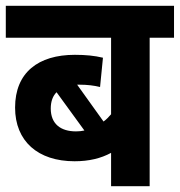

<svg xmlns="http://www.w3.org/2000/svg" viewBox="-20 -642 620 662"><path d="M580 -512V-622H0V-512H363V-248C355 -239 347 -230 337 -223L246 -350C249 -350 252 -350 255 -350C281 -350 305 -347 325 -342L335 -443C306 -450 275 -453 238 -453C112 -453 32 -392 32 -271C32 -155 111 -86 237 -86C287 -86 328 -96 363 -115V0H496V-512ZM155 -268C155 -292 162 -311 175 -324L271 -192C262 -190 252 -189 242 -189C190 -189 155 -214 155 -268Z"/></svg>

Font: Noto Sans Devanagari SemiCondensed
Style: Bold
Weight: 700
Width: 4
Designer: Jelle Bosma - Monotype Design Team
Foundry: Monotype Imaging Inc.
Version: Version 2.004